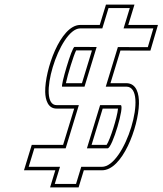

<svg xmlns="http://www.w3.org/2000/svg" viewBox="-20 -775 704 831"><path d="M514.8 -652H603.6H643.6L619.8 -571H579.8L490.2 -571.3L437.8 -400H526.5H527.5C624.9 -398 520.8 -51 420.4 -53H331.7L321.3 -19L309.1 21H217.1L229.3 -19L239.7 -53H144.1H104.1L128.5 -133H168.5H264.2L321.3 -320H225.7C136.1 -318 235.6 -650 326.2 -652H327.2H422.8L437.5 -700L449.7 -740H541.7L529.5 -700ZM413.3 -320 356.2 -133H444.9H445.9C465.9 -133 521.1 -320 502.1 -320ZM345.8 -400 398.3 -571.6 302.7 -572C290.7 -572 241.1 -400 249.1 -400H250.1ZM535.1 -667 562 -755H438.6L411.7 -667H326C240.7 -665.1 173.7 -471.6 175.6 -377C176.3 -342.4 187.9 -304.2 225.9 -305H301.1L253.1 -148H117.4L83.8 -38H219.4L196.8 36H320.2L342.8 -38H420.3C509.5 -36.2 579.2 -224.8 581.4 -326.4C582.3 -368.4 571.4 -414.1 527.7 -415H458.1L501.3 -556.3L579.8 -556H631L663.6 -667ZM424.4 -305H490.8C487.7 -267.5 455.6 -167.5 441.4 -148H376.4ZM334.7 -415H265.2C272.9 -452.2 298.1 -534.3 309.6 -557L378 -556.7Z"/></svg>

Font: Nordica Plus
Style: NordicaClassicLtExtOblOl
Weight: 300
Version: Version 1.01